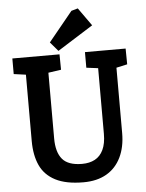

<svg xmlns="http://www.w3.org/2000/svg" viewBox="-61 -977 785 1030"><g transform="rotate(-5 331.5 -462.0)"><path d="M347 4Q253 4 196 -25.5Q139 -55 114 -109.5Q89 -164 89 -241V-598L24 -607V-691H278L279 -608L210 -598V-244Q210 -170 241.5 -132.5Q273 -95 348 -95Q388 -95 417 -110.5Q446 -126 462 -159.5Q478 -193 478 -245V-599L415 -607V-691H634L635 -606L576 -593V-241Q576 -166 549 -110.5Q522 -55 471 -25.5Q420 4 347 4ZM274 -710 232 -759 362 -918 397 -928 466 -831Z"/></g></svg>

Font: Kreon SemiBold
Style: Regular
Weight: 600
Designer: Julia Petretta
Foundry: Julia Petretta and Eli Heuer
Version: Version 2.002